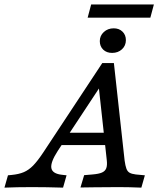

<svg xmlns="http://www.w3.org/2000/svg" viewBox="-94 -860 725 880"><path d="M190.1 -58.9 211.1 -56.5 195 0Q119.1 -2.4 52.2 -2.4Q-17.1 -2.4 -73.6 0L-57.5 -56.5L-41.3 -58.1Q-7.5 -61.3 15.1 -71Q37.7 -80.6 57.9 -101.2Q78 -121.8 103.8 -160.5L374.8 -571H428L477.1 -124.6Q480.5 -100 485.4 -86.9Q490.3 -73.8 500 -68.3Q509.7 -62.7 528.3 -60.4L570 -56.5L553.9 0Q498.4 -2.4 452.2 -2.4H450.5H446.5Q373.2 -2.4 337.9 -1.6Q306.4 -1.6 274.8 -0.7L291.7 -57.2L330.1 -60.4Q358.7 -62.8 373.3 -69.2Q388 -75.6 393 -88.9Q398.1 -102.2 395.4 -125.8L357.3 -473.8L383.7 -491.1L170.8 -168.5Q136.9 -116.1 141.3 -89.9Q145.8 -63.7 190.1 -58.9ZM204.7 -251.7H421.4L429 -195.2H167.9ZM363.4 -671.5Q363.4 -696.3 381.8 -713.2Q400.2 -730.2 427.3 -730.2Q451.9 -730.2 467.4 -715Q483 -699.9 483 -676.1Q483 -650.6 464.9 -634Q446.9 -617.5 419.8 -617.5Q394.5 -617.5 378.9 -632.6Q363.4 -647.8 363.4 -671.5ZM323.8 -839.5H611.3L595.1 -779H307.7Z"/></svg>

Font: Playfair Micro SmCond SmLight
Style: Italic
Weight: 360
Width: 4
Italic angle: -15.6°
Designer: Claus Eggers Sørensen
Foundry: Claus Eggers Sørensen
Version: Version 2.203;Glyphs 3.3 (3326)